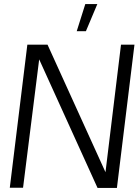

<svg xmlns="http://www.w3.org/2000/svg" viewBox="-20 -921 679 941"><path d="M553 0H458L172 -630L93 -1H28L114 -702H213L497 -77L573 -702H639ZM356 -768 398 -901H457L401 -768Z"/></svg>

Font: Kulim Park Light
Style: Italic
Weight: 300
Italic angle: -8°
Designer: Noponies / Dale Sattler
Foundry: Noponies
Version: Version 1.000; ttfautohint (v1.8.3)